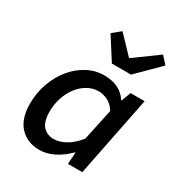

<svg xmlns="http://www.w3.org/2000/svg" viewBox="-179 -880 957 1018"><g transform="rotate(30 300.0 -371.0)"><path d="M208 12Q133 12 88 -36.5Q43 -85 43 -177Q43 -244 64.5 -303Q86 -362 122.5 -406.5Q159 -451 207.5 -477Q256 -503 310 -503Q361 -503 397 -484.5Q433 -466 452 -434H456L477 -491H563L465 0H377L382 -71H378Q341 -33 297 -10.5Q253 12 208 12ZM245 -76Q279 -76 317 -97Q355 -118 390 -162L431 -355Q411 -387 383 -401Q355 -415 327 -415Q291 -415 259.5 -397Q228 -379 204.5 -348.5Q181 -318 167.5 -277.5Q154 -237 154 -192Q154 -132 178.5 -104Q203 -76 245 -76ZM313 -577 226 -713 276 -754 376 -649H380L524 -754L564 -710L430 -577Z"/></g></svg>

Font: Source Code Pro Semibold
Style: Italic
Weight: 600
Italic angle: -11°
Monospace: yes
Designer: Paul D. Hunt, Teo Tuominen
Foundry: Adobe Systems Incorporated
Version: Version 1.050;PS 1.000;hotconv 16.6.51;makeotf.lib2.5.65220